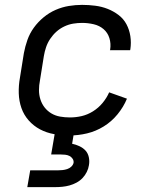

<svg xmlns="http://www.w3.org/2000/svg" viewBox="-20 -548 640 788"><path d="M266 8Q233 8 202 2.5Q171 -3 144.5 -17Q118 -31 98 -53.5Q78 -76 68 -104.5Q58 -133 57 -165Q56 -197 62 -230L78 -330Q83 -357 92.5 -384Q102 -411 119 -434.5Q136 -458 159 -477Q182 -496 208.5 -507.5Q235 -519 262.5 -523.5Q290 -528 317 -528Q344 -528 371 -524.5Q398 -521 422 -511.5Q446 -502 466.5 -486.5Q487 -471 499 -448.5Q511 -426 515 -399.5Q519 -373 515 -346L514 -342H431L432 -344Q436 -369 429 -391.5Q422 -414 405 -428.5Q388 -443 364.5 -448.5Q341 -454 317 -454Q299 -454 280.5 -451Q262 -448 244 -439.5Q226 -431 211.5 -418Q197 -405 186 -388.5Q175 -372 169 -354Q163 -336 160 -318L144 -218Q140 -198 140 -178Q140 -158 146 -139.5Q152 -121 163.5 -106.5Q175 -92 191 -82.5Q207 -73 226.5 -69.5Q246 -66 267 -66Q291 -66 315 -71.5Q339 -77 361.5 -91Q384 -105 401 -125.5Q418 -146 428 -169L501 -143Q487 -109 462.5 -79Q438 -49 405.5 -29Q373 -9 337 -0.5Q301 8 266 8ZM92 220 104 151H219Q228 151 237 150Q246 149 255.5 146Q265 143 272.5 136Q280 129 282 120Q283 111 278 103.5Q273 96 265 92Q257 88 247.5 87Q238 86 229 86H190L216 -66H294L276 42Q291 45 306 52Q321 59 331 70Q341 81 344.5 97Q348 113 345 130Q343 144 336 158Q329 172 318.5 183Q308 194 294 201.5Q280 209 265.5 213Q251 217 236 218.5Q221 220 207 220Z"/></svg>

Font: Iosevka Aile
Style: Italic
Weight: 400
Italic angle: -9°
Designer: Belleve Invis
Foundry: Belleve Invis
Version: Version 28.0.1; ttfautohint (v1.8.4)